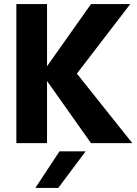

<svg xmlns="http://www.w3.org/2000/svg" viewBox="-20 -700 672 939"><path d="M60 -680H210V-376L425 -680H617L356 -340L627 0H425L210 -304V0H60ZM271 40H399L265 219H153Z"/></svg>

Font: Teachers[wght]
Style: Regular
Weight: 400
Designer: Alfredo Marco Pradil & Chank Diesel
Version: Version 1.000;Glyphs 3.1.2 (3151)